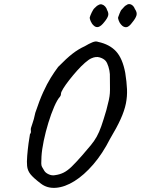

<svg xmlns="http://www.w3.org/2000/svg" viewBox="-20 -869 686 935"><path d="M179 25Q142 -3 128 -21Q114 -39 112 -61Q110 -79 112.5 -110Q115 -141 119 -171Q123 -201 126 -216Q131 -221 130.5 -229.5Q130 -238 130 -238Q129 -243 137 -264.5Q145 -286 152 -320Q172 -380 190.5 -420.5Q209 -461 227 -490Q245 -519 263 -543Q304 -585 333 -607.5Q362 -630 393 -644Q413 -656 430 -663Q447 -670 458 -665Q514 -653 545.5 -618.5Q577 -584 590 -514Q597 -470 598.5 -434.5Q600 -399 593 -364.5Q586 -330 567.5 -289Q549 -248 516 -193Q479 -120 434 -68Q389 -16 342.5 13Q296 42 253 45.5Q210 49 179 25ZM248 -16Q271 -19 290 -28.5Q309 -38 329.5 -58Q350 -78 379 -111Q405 -141 422 -161.5Q439 -182 451 -203.5Q463 -225 473.5 -255Q484 -285 498 -333Q506 -363 510 -381.5Q514 -400 515 -415Q516 -430 515.5 -451Q515 -472 515 -508Q514 -525 508 -544.5Q502 -564 494 -573Q484 -584 465.5 -589.5Q447 -595 425 -585Q413 -580 394 -563.5Q375 -547 355 -524.5Q335 -502 317 -479Q299 -456 288 -438Q277 -420 277 -413Q277 -413 276.5 -408Q276 -403 272 -398Q259 -384 244 -349.5Q229 -315 215.5 -271Q202 -227 193 -183.5Q184 -140 182 -107Q181 -84 181 -73.5Q181 -63 184.5 -56.5Q188 -50 196 -37Q202 -27 217.5 -20Q233 -13 248 -16ZM570 -749Q563 -756 558.5 -768Q554 -780 555 -784Q557 -789 562.5 -804Q568 -819 574 -824Q578 -828 584 -835Q590 -842 594 -843Q606 -853 618.5 -847Q631 -841 637 -825Q649 -808 644.5 -793.5Q640 -779 625 -761Q608 -737 594.5 -736.5Q581 -736 570 -749ZM436 -745Q427 -753 421.5 -766Q416 -779 417 -784Q419 -792 426.5 -808Q434 -824 441 -830Q444 -832 448.5 -837Q453 -842 457 -843Q467 -850 476 -847.5Q485 -845 492 -837.5Q499 -830 502 -819Q510 -805 506.5 -792.5Q503 -780 489 -763Q473 -742 460 -738Q447 -734 436 -745Z"/></svg>

Font: Caveat Medium
Style: Regular
Weight: 500
Designer: Pablo Impallari
Foundry: Pablo Impallari
Version: Version 2.000